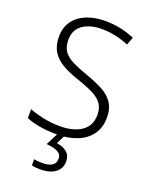

<svg xmlns="http://www.w3.org/2000/svg" viewBox="-174 -814 894 1144"><g transform="rotate(20 273.0 -242.0)"><path d="M496 -186Q496 -122 464 -78Q432 -34 376 -12Q320 10 249 10Q184 10 136 1Q88 -8 54 -22V-79Q91 -64 142 -53Q193 -42 252 -42Q334 -42 385.5 -77Q437 -112 437 -182Q437 -224 417.5 -251.5Q398 -279 357.5 -299.5Q317 -320 254 -341Q194 -361 151 -386Q108 -411 85 -448.5Q62 -486 62 -543Q62 -601 91.5 -641.5Q121 -682 172.5 -703Q224 -724 290 -724Q342 -724 389 -714Q436 -704 478 -686L459 -636Q373 -672 288 -672Q214 -672 167.5 -639.5Q121 -607 121 -544Q121 -498 141 -470.5Q161 -443 199 -424Q237 -405 292 -386Q355 -364 400.5 -340Q446 -316 471 -279.5Q496 -243 496 -186ZM357 142Q357 188 322.5 214Q288 240 227 240Q193 240 173 234V195Q193 200 228 200Q265 200 287 186.5Q309 173 309 143Q309 115 283.5 101.5Q258 88 212 85L256 0H297L268 59Q307 64 332 84.5Q357 105 357 142Z"/></g></svg>

Font: Noto Sans Bengali UI Light
Style: Regular
Weight: 300
Designer: Jelle Bosma - Monotype Design Team
Foundry: Monotype Imaging Inc.
Version: Version 2.003; ttfautohint (v1.8.4.7-5d5b)